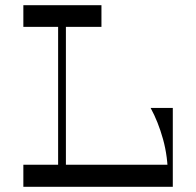

<svg xmlns="http://www.w3.org/2000/svg" viewBox="-20 -720 756 740"><path d="M204 -650.5H234V-64.8H204ZM371 -700V-616.4H70V-700ZM369 -38.2H627.2Q627.2 -116 608.3 -183.7Q589.4 -251.4 560.5 -304H646V-6H369ZM70 -85.1H646V0H70Z"/></svg>

Font: Space Cowgirl
Style: Regular
Weight: 400
Designer: Valery Marier
Foundry: Valery Marier
Version: Version 1.000